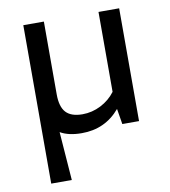

<svg xmlns="http://www.w3.org/2000/svg" viewBox="-81 -584 765 862"><g transform="rotate(-10 301.0 -153.0)"><path d="M432.1 -70.8Q364.3 9.3 257.8 8.8Q197.8 8.8 160.2 -13.2L176.8 208H83V-514.2H176.8V-182.1Q176.8 -126 200.4 -100.1Q224.1 -74.2 275.9 -74.2Q319.8 -74.2 359.9 -94.7Q399.9 -115.2 425.8 -149.9V-514.2H520V0H443.8Z"/></g></svg>

Font: Sarala
Style: Regular
Weight: 400
Designer: Andres Torresi
Foundry: Huerta Tipografica
Version: Version 1.004;PS 001.003;hotconv 1.0.70;makeotf.lib2.5.58329